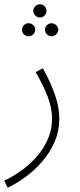

<svg xmlns="http://www.w3.org/2000/svg" viewBox="-31 -650 375 900"><path d="M5 230 -11 197Q56 165 106.5 119.5Q157 74 185 19.5Q213 -35 213 -92Q213 -143 193 -196Q173 -249 136 -312L170 -330Q206 -265 226.5 -206Q247 -147 247 -95Q247 -37 226 12.5Q205 62 170 103.5Q135 145 92 177Q49 209 5 230ZM156 -568Q144 -568 134.5 -577Q125 -586 125 -599Q125 -612 134.5 -621Q144 -630 156 -630Q169 -630 178 -621Q187 -612 187 -599Q187 -586 178 -577Q169 -568 156 -568ZM103 -480Q90 -480 81 -489Q72 -498 72 -511Q72 -523 81 -532Q90 -541 103 -541Q116 -541 125 -532Q134 -523 134 -511Q134 -498 125 -489Q116 -480 103 -480ZM210 -480Q198 -480 189 -489Q180 -498 180 -511Q180 -523 189 -532Q198 -541 210 -541Q223 -541 232.5 -532Q242 -523 242 -511Q242 -498 232.5 -489Q223 -480 210 -480Z"/></svg>

Font: Noto Sans Arabic UI SmCn XLt
Style: Regular
Weight: 200
Width: 4
Designer: Monotype Design Team, Nadine Chahine and Nizar Qandah
Foundry: Monotype Imaging Inc.
Version: Version 2.010; ttfautohint (v1.8.4.7-5d5b)